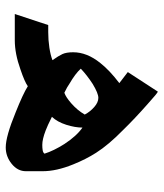

<svg xmlns="http://www.w3.org/2000/svg" viewBox="29 -561 564 662"><g transform="rotate(90 311.0 -230.0)"><path d="M187.5 -128.9Q172.9 -149.4 166.5 -163.1Q160.2 -176.8 160.2 -200.2Q160.2 -248 197.3 -293.9Q222.7 -326.2 266.6 -359.4L228.5 -388.7L295.9 -492.2Q299.8 -492.2 339.8 -456.1Q389.6 -412.1 427.7 -373Q479.5 -322.3 506.8 -279.3Q529.3 -244.1 546.9 -200.2Q570.3 -142.6 570.3 -95.7V-37.1Q570.3 -8.8 544.9 11.7Q519.5 32.2 488.3 32.2Q450.2 32.2 367.2 -2Q303.7 -27.3 277.3 -43.9Q262.7 -33.2 219.7 -18.6Q165 1 119.1 1H28.3L66.4 -114.3H90.8Q118.2 -114.3 144 -118.2Q169.9 -122.1 187.5 -128.9ZM509.8 -101.6Q500 -132.8 476.6 -169.9Q449.2 -211.9 419.9 -232.4Q419.9 -207 410.2 -176.3Q400.4 -145.5 382.8 -127Q414.1 -111.3 429.7 -105.5Q460 -93.8 479.5 -93.8Q490.2 -93.8 498.5 -95.2Q506.8 -96.7 509.8 -101.6ZM375 -240.2Q365.2 -258.8 349.1 -272.9Q333 -287.1 317.4 -287.1Q301.8 -287.1 269.5 -267.6Q239.3 -248 216.8 -226.6Q233.4 -208 268.6 -187.5Q279.3 -179.7 299.8 -169.9Q314.5 -174.8 335.9 -193.4Q360.4 -214.8 375 -240.2Z"/></g></svg>

Font: Thabit-Bold
Style: Bold
Weight: 700
Designer: Regenerated by Nadim Shaikli
Foundry: MAK Alagha
Version: 0.01